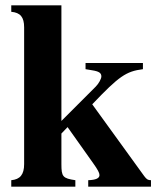

<svg xmlns="http://www.w3.org/2000/svg" viewBox="-20 -696 596 716"><path d="M543 0V-24C532 -24 527 -27 518 -39L324 -307C424 -412 450 -430 513 -438V-461H299V-438L323 -434C349 -430 358 -424 358 -411C358 -402 348 -384 337 -373L209 -245V-676H22V-652C56 -649 70 -632 70 -594V-84C70 -45 55 -27 22 -24V0H261V-24C214 -31 209 -37 209 -84V-198L232 -222L327 -88C345 -63 351 -51 351 -43C351 -31 337 -25 309 -24V0Z"/></svg>

Font: XITS Math
Style: Bold
Weight: 700
Designer: MicroPress Inc., with final additions and corrections provided by Coen Hoffman, Elsevier (retired)
Version: Version 1.302